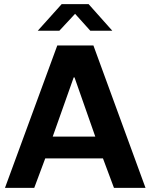

<svg xmlns="http://www.w3.org/2000/svg" viewBox="-20 -905 725 925"><path d="M4 0 256 -686H430L681 0H529L476 -142H198L145 0ZM234 -247H439L339 -532H335ZM162 -757 277 -885H407L521 -757H415L325 -857H359L266 -757Z"/></svg>

Font: Chivo Medium SemiBold
Style: Regular
Weight: 600
Version: Version 2.002